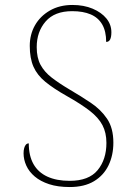

<svg xmlns="http://www.w3.org/2000/svg" viewBox="-20 -744 530 774"><path d="M261 10Q213 10 178 -1.5Q143 -13 120 -32.5Q97 -52 86 -76.5Q75 -101 75 -126Q75 -138 77.5 -147Q80 -156 84.5 -161Q89 -166 96 -166Q96 -116 115 -82.5Q134 -49 171 -32Q208 -15 261 -15Q338 -15 373.5 -58Q409 -101 409 -168Q409 -209 393 -239.5Q377 -270 341.5 -297.5Q306 -325 249 -357Q196 -387 163 -414Q130 -441 115 -475Q100 -509 100 -559Q100 -605 121 -642Q142 -679 181 -701.5Q220 -724 272 -724Q318 -724 353.5 -709Q389 -694 409 -669.5Q429 -645 429 -614Q429 -595 424 -585Q419 -575 408 -575Q408 -618 392 -645.5Q376 -673 345.5 -686Q315 -699 271 -699Q200 -699 164 -657.5Q128 -616 128 -554Q128 -511 143.5 -482.5Q159 -454 188 -431.5Q217 -409 259 -384Q305 -357 345.5 -330Q386 -303 411.5 -265.5Q437 -228 437 -169Q437 -118 417.5 -77.5Q398 -37 359 -13.5Q320 10 261 10Z"/></svg>

Font: Noto Serif Lao Thin
Style: Regular
Weight: 250
Designer: Monotype Design Team
Foundry: Monotype Imaging Inc.
Version: Version 2.003